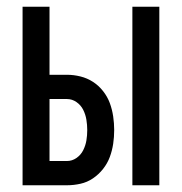

<svg xmlns="http://www.w3.org/2000/svg" viewBox="-20 -550 540 570"><path d="M373 0H453V-530H373ZM47 0H179Q199 0 219 -4.5Q239 -9 256 -20.5Q273 -32 286 -48.5Q299 -65 306 -84Q313 -103 316 -123Q319 -143 319 -164Q319 -184 316 -204.5Q313 -225 306 -244Q299 -263 286 -279.5Q273 -296 256 -307Q239 -318 219 -323Q199 -328 179 -328H127V-530H47ZM127 -72V-256H179Q194 -256 207 -247Q220 -238 227 -224Q234 -210 236.5 -194.5Q239 -179 239 -164Q239 -148 236.5 -133Q234 -118 227 -104Q220 -90 207 -81Q194 -72 179 -72Z"/></svg>

Font: Iosevka SS09
Style: Regular
Weight: 400
Monospace: yes
Designer: Belleve Invis
Foundry: Belleve Invis
Version: Version 5.2.1; ttfautohint (v1.8.3)